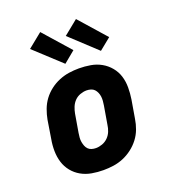

<svg xmlns="http://www.w3.org/2000/svg" viewBox="-141 -877 882 989"><g transform="rotate(-20 300.0 -382.0)"><path d="M257 8Q225 8 193.5 2.5Q162 -3 135.5 -18Q109 -33 90 -56.5Q71 -80 62 -109Q53 -138 52.5 -170.5Q52 -203 58 -235L74 -335Q79 -362 89 -389Q99 -416 116 -439Q133 -462 156.5 -480Q180 -498 207 -509Q234 -520 261 -524Q288 -528 316 -528Q348 -528 379.5 -522.5Q411 -517 437.5 -502Q464 -487 483.5 -463.5Q503 -440 512 -411Q521 -382 521 -349.5Q521 -317 516 -285L499 -185Q495 -158 485 -131Q475 -104 457.5 -81Q440 -58 416.5 -40Q393 -22 366.5 -11Q340 0 312.5 4Q285 8 257 8ZM259 -112Q276 -112 294 -118.5Q312 -125 325.5 -138.5Q339 -152 346 -169.5Q353 -187 355 -204L372 -304Q374 -316 375 -328.5Q376 -341 374.5 -352.5Q373 -364 368.5 -374.5Q364 -385 356.5 -393Q349 -401 337.5 -404.5Q326 -408 314 -408Q297 -408 279 -401.5Q261 -395 248 -381.5Q235 -368 228 -350.5Q221 -333 218 -316L201 -216Q199 -204 198 -191.5Q197 -179 199 -167.5Q201 -156 205 -145.5Q209 -135 216.5 -127Q224 -119 235.5 -115.5Q247 -112 259 -112ZM454 -574 310 -708 389 -772 518 -626ZM259 -574 114 -708 193 -772 322 -626Z"/></g></svg>

Font: Iosevka Etoile Heavy
Style: Italic
Weight: 900
Italic angle: -9°
Designer: Belleve Invis
Foundry: Belleve Invis
Version: Version 22.1.2; ttfautohint (v1.8.4)